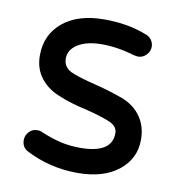

<svg xmlns="http://www.w3.org/2000/svg" viewBox="-65 -569 599 640"><g transform="rotate(10 234.5 -249.0)"><path d="M59.6 -33.2Q43 -44.9 43 -66.4Q43 -82 54.2 -94.2Q65.4 -106.4 82 -106.4Q92.8 -106.4 99.6 -102.5Q133.8 -87.9 165 -80.6Q196.3 -73.2 232.4 -73.2Q339.8 -73.2 339.8 -141.6Q339.8 -163.1 316.4 -174.8Q292 -186.5 234.4 -201.2Q172.9 -214.8 139.6 -229.5Q96.7 -245.1 71.8 -276.9Q46.9 -308.6 46.9 -353.5Q46.9 -423.8 98.1 -466.3Q149.4 -508.8 238.3 -508.8Q318.4 -508.8 379.9 -484.4Q393.6 -480.5 401.4 -469.7Q409.2 -459 409.2 -446.3Q409.2 -430.7 397.5 -418.5Q385.7 -406.2 369.1 -406.2L356.4 -408.2Q297.9 -425.8 245.1 -425.8Q194.3 -425.8 164.1 -407.2Q133.8 -388.7 133.8 -358.4Q133.8 -330.1 160.2 -316.4Q188.5 -303.7 245.1 -290Q293 -278.3 338.9 -261.7Q380.9 -246.1 404.3 -213.4Q427.7 -180.7 427.7 -134.8Q427.7 -70.3 376.5 -29.8Q325.2 10.7 238.3 10.7Q141.6 10.7 59.6 -33.2Z"/></g></svg>

Font: jf-openhuninn-2.1
Style: Regular
Weight: 400
Designer: [Kosugi Maru]
Designed by MOTOYA      

[Varela Round]
Joe Prince (Latin component); Avraham Cornfeld (Hebrew component)
Foundry: justfont Co., Ltd.
Version: 2.1